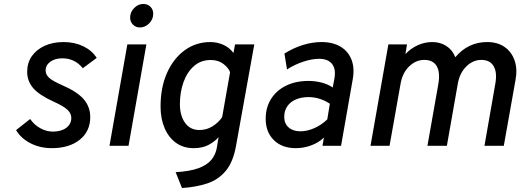

<svg xmlns="http://www.w3.org/2000/svg" viewBox="-20 -735 2634 968"><path d="M240.5 12Q201.5 12 167 1Q132.5 -10 105 -30.5Q77.5 -51 61 -79L132 -135Q153 -105 183.8 -88.2Q214.5 -71.5 247 -71.5Q288.5 -71.5 314 -90.5Q339.5 -109.5 339.5 -140.5Q339.5 -163 320.2 -181.5Q301 -200 249.5 -223Q177 -256 147 -291.2Q117 -326.5 117 -373Q117 -418 140.2 -451.5Q163.5 -485 205 -504Q246.5 -523 301 -523Q355.5 -523 399.8 -501.8Q444 -480.5 467.5 -443L397.5 -391Q357.5 -441 294 -441Q257.5 -441 233.8 -423.8Q210 -406.5 210 -380Q210 -359.5 227.2 -343.2Q244.5 -327 292.5 -306Q370 -272.5 402.5 -234.2Q435 -196 435 -144.5Q435 -73 382 -30.5Q329 12 240.5 12Z M532 0 622 -511H718L628 0ZM685 -596.5Q664.5 -596.5 650.2 -611Q636 -625.5 636 -646Q636 -673.5 656 -694.2Q676 -715 702.5 -715Q724.5 -715 738.5 -701Q752.5 -687 752.5 -665.5Q752.5 -637.5 732 -617Q711.5 -596.5 685 -596.5Z M897.5 213 865.5 133Q937 129 980.5 113Q1024 97 1045.5 70.8Q1067 44.5 1073 11L1082 -43.5Q1063.5 -22 1032.5 -5Q1001.5 12 956.5 12Q904.5 12 867.2 -15Q830 -42 809.8 -89.2Q789.5 -136.5 789.5 -198Q789.5 -294.5 822.2 -367.8Q855 -441 911.8 -482Q968.5 -523 1040.5 -523Q1074 -523 1105 -509.5Q1136 -496 1157 -468L1165 -511H1262L1170.5 -2.5Q1156 81.5 1118.2 126.5Q1080.5 171.5 1024.2 190Q968 208.5 897.5 213ZM985 -79.5Q1022 -79.5 1052 -98.5Q1082 -117.5 1100 -144.5L1140 -371Q1131.5 -393.5 1106 -413Q1080.5 -432.5 1042.5 -432.5Q992.5 -432.5 957.8 -401.8Q923 -371 905 -320.5Q887 -270 887 -210Q887 -152 913 -115.8Q939 -79.5 985 -79.5Z M1471.5 12Q1402 12 1360.8 -28.5Q1319.5 -69 1319.5 -136Q1319.5 -193.5 1346.8 -236.5Q1374 -279.5 1422.5 -303.2Q1471 -327 1536 -327Q1570 -327 1602 -318.5Q1634 -310 1657.5 -294L1665.5 -336Q1675 -385 1654.8 -411.8Q1634.5 -438.5 1589 -438.5Q1553 -438.5 1509.5 -424.2Q1466 -410 1427 -385L1414 -465Q1460.5 -494 1508 -508.5Q1555.5 -523 1601 -523Q1658 -523 1696.8 -499.8Q1735.5 -476.5 1752 -434.5Q1768.5 -392.5 1758.5 -336L1699.5 0H1606L1613 -41.5Q1587.5 -16.5 1549.5 -2.2Q1511.5 12 1471.5 12ZM1494.5 -73Q1528.5 -73 1564.8 -89Q1601 -105 1630 -133L1643 -212Q1620 -227.5 1592.2 -236.5Q1564.5 -245.5 1536.5 -245.5Q1498.5 -245.5 1470.8 -233.2Q1443 -221 1428 -198.5Q1413 -176 1413 -146Q1413 -112 1435.2 -92.5Q1457.5 -73 1494.5 -73Z M1848 0 1938 -511H2032L2024 -462.5Q2051 -491 2086.2 -507Q2121.5 -523 2159.5 -523Q2199.5 -523 2230.5 -503Q2261.5 -483 2275.5 -446.5Q2308 -485 2348.2 -504Q2388.5 -523 2436 -523Q2488 -523 2523.5 -498.5Q2559 -474 2574.2 -430.8Q2589.5 -387.5 2579 -331.5L2520 0H2422.5L2477 -311.5Q2487.5 -369 2469 -401Q2450.5 -433 2407 -433Q2364.5 -433 2331 -400Q2297.5 -367 2288 -312.5L2233 0H2135L2190 -311.5Q2200 -370 2181.8 -401.5Q2163.5 -433 2119 -433Q2076.5 -433 2042.8 -400.2Q2009 -367.5 1999.5 -312.5L1944 0Z"/></svg>

Font: Overpass Medium
Style: Italic
Weight: 500
Italic angle: -10°
Designer: Delve Withrington, Dave Bailey, Thomas Jockin
Foundry: Delve Fonts LLC
Version: Version 4.000